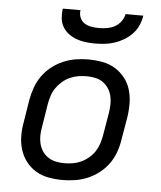

<svg xmlns="http://www.w3.org/2000/svg" viewBox="-53 -786 706 841"><g transform="rotate(5 300.0 -366.0)"><path d="M254 8Q222 8 191.5 2.5Q161 -3 136 -18Q111 -33 93 -56Q75 -79 66 -107.5Q57 -136 56.5 -167Q56 -198 62 -230L78 -330Q83 -357 92.5 -384Q102 -411 119 -435Q136 -459 159.5 -477.5Q183 -496 210 -507.5Q237 -519 264.5 -523.5Q292 -528 319 -528Q351 -528 381.5 -522.5Q412 -517 437 -502Q462 -487 480.5 -464Q499 -441 507.5 -412.5Q516 -384 516.5 -353Q517 -322 512 -290L495 -190Q491 -163 481.5 -136Q472 -109 455 -85Q438 -61 414.5 -42.5Q391 -24 364 -12.5Q337 -1 309 3.5Q281 8 254 8ZM254 -66Q273 -66 291.5 -69Q310 -72 327.5 -80Q345 -88 361 -101.5Q377 -115 387.5 -131Q398 -147 404 -165.5Q410 -184 413 -202L430 -302Q433 -322 433.5 -341Q434 -360 429.5 -378Q425 -396 415 -411Q405 -426 390.5 -436Q376 -446 357.5 -450Q339 -454 320 -454Q301 -454 282.5 -451Q264 -448 246 -440Q228 -432 212.5 -418.5Q197 -405 186 -389Q175 -373 169 -354.5Q163 -336 160 -318L144 -218Q140 -198 139.5 -179Q139 -160 143.5 -142Q148 -124 158 -109Q168 -94 183 -84Q198 -74 216.5 -70Q235 -66 254 -66ZM343 -600Q322 -600 301 -602.5Q280 -605 261 -612Q242 -619 226 -631Q210 -643 200 -660Q190 -677 188 -698Q186 -719 189 -740H267Q264 -723 270.5 -707.5Q277 -692 290 -683.5Q303 -675 320 -672Q337 -669 354 -669Q371 -669 389 -672Q407 -675 423 -683.5Q439 -692 450.5 -707.5Q462 -723 465 -740H543Q540 -719 531 -698Q522 -677 506 -660Q490 -643 470 -631Q450 -619 429 -612Q408 -605 386 -602.5Q364 -600 343 -600Z"/></g></svg>

Font: Iosevka Aile Oblique
Style: Regular
Weight: 400
Italic angle: -9°
Designer: Belleve Invis
Foundry: Belleve Invis
Version: Version 31.1.0; ttfautohint (v1.8.4)